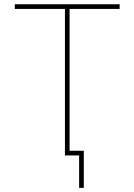

<svg xmlns="http://www.w3.org/2000/svg" viewBox="-20 -748 647 924"><path d="M51.3 -705.1V-727.5H555.7V-705.1H314.9V0H292.5V-705.1ZM360.8 156.2V0H308.1V-22.5H383.3V156.2Z"/></svg>

Font: Inter 20pt Thin
Style: Regular
Weight: 250
Version: Version 4.001;git-66647c0bb